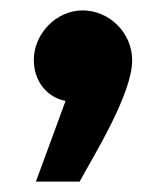

<svg xmlns="http://www.w3.org/2000/svg" viewBox="-20 -194 306 369"><path d="M49 155H133C159 107 234 -13 234 -78C234 -132 189 -174 139 -174C87 -174 45 -128 45 -79C45 -38 70 -7 106 0Z"/></svg>

Font: Noto Sans Arabic UI XBd
Style: Regular
Weight: 800
Designer: Monotype Design Team, Nadine Chahine and Nizar Qandah
Foundry: Monotype Imaging Inc.
Version: Version 2.010